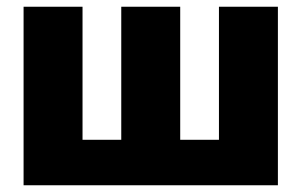

<svg xmlns="http://www.w3.org/2000/svg" viewBox="-20 -550 895 570"><path d="M50 0V-530H225V-135H340V-530H515V-135H630V-530H805V0Z"/></svg>

Font: Russo One
Style: Regular
Weight: 400
Designer: Jovanny lemonad
Foundry: Jovanny Lemonad
Version: Version 1.001